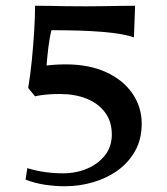

<svg xmlns="http://www.w3.org/2000/svg" viewBox="-20 -640 582 668"><path d="M78 -334Q86 -381 91 -432.5Q96 -484 99 -533Q102 -582 102 -620Q131 -620 155.5 -619.5Q180 -619 208.5 -618.5Q237 -618 278 -618Q302 -618 334.5 -618.5Q367 -619 398.5 -619.5Q430 -620 450 -620L446 -510Q416 -520 375.5 -525Q335 -530 293 -532Q251 -534 215 -534.5Q179 -535 159 -535Q152 -507 148 -473Q144 -439 142 -412Q172 -416 209 -416Q290 -416 349 -389Q408 -362 440.5 -315Q473 -268 473 -210Q473 -156 450.5 -115.5Q428 -75 390 -47.5Q352 -20 304 -6Q256 8 206 8Q173 8 138 3Q103 -2 69 -15L75 -55Q134 -37 199 -37Q245 -37 283.5 -53.5Q322 -70 345.5 -100Q369 -130 369 -172Q369 -218 345 -249.5Q321 -281 280.5 -297Q240 -313 189 -313Q162 -313 141 -311Q120 -309 102 -305Z"/></svg>

Font: Ruwudu Medium
Style: Regular
Weight: 500
Designer: Becca Hirsbrunner Spalinger
Foundry: SIL International
Version: Version 3.000